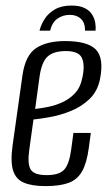

<svg xmlns="http://www.w3.org/2000/svg" viewBox="-20 -647 388 678"><path d="M232.6 -627.4Q261.2 -627.4 278.9 -618.5Q296.5 -609.7 305.1 -595.9Q313.7 -582.1 316.3 -566.8Q318.8 -551.5 317.5 -538.6H280.4Q280.6 -566.6 265.7 -580.6Q250.9 -594.5 227 -594.5Q201.8 -594.5 182.8 -581.1Q163.8 -567.6 157 -538.6H119.5Q124.5 -559.3 137.3 -579.6Q150.1 -599.8 173.5 -613.6Q196.9 -627.4 232.6 -627.4ZM140.6 10.2Q93.3 10.2 64.7 -1.8Q36.1 -13.7 26.3 -44.6Q16.5 -75.5 24.4 -133.1L59.4 -381.5Q69.7 -452 107.3 -477Q145 -502 210 -502Q289.5 -502 318.6 -472Q347.7 -442 333.2 -367.9Q324.3 -323.9 295.5 -296.8Q266.8 -269.7 229.3 -254.8Q191.9 -239.8 156.1 -233.5Q120.4 -227.1 98.2 -225L83.5 -119.1Q76.2 -68.5 88.3 -48.5Q100.3 -28.6 144.5 -28.6Q188.8 -28.6 206.6 -47.8Q224.3 -67.1 231.2 -117.7L239.3 -177.6H300.7L293.7 -125.6Q286.5 -71.2 269.8 -41.9Q253.1 -12.6 222.2 -1.2Q191.2 10.2 140.6 10.2ZM104.1 -262.3Q123.8 -264.4 149.5 -269.5Q175.2 -274.5 200.4 -286Q225.5 -297.5 244.5 -317.5Q263.5 -337.6 270 -369Q280.6 -413.8 270.2 -440.2Q259.8 -466.7 212.7 -466.7Q169 -466.7 147.9 -447.2Q126.8 -427.6 119.6 -375.8Z"/></svg>

Font: Alumni Sans Thin
Style: Italic
Weight: 100
Italic angle: -8°
Designer: Robert E. Leuschke
Foundry: Robert E. Leuschke
Version: Version 1.016